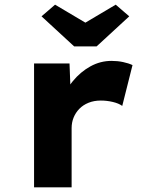

<svg xmlns="http://www.w3.org/2000/svg" viewBox="-20 -803 642 823"><path d="M126 0V-531H278L285 -348L247 -367Q260 -416 292.5 -455.5Q325 -495 367.5 -518.5Q410 -542 458 -542Q484 -542 507.5 -537Q531 -532 548 -524L504 -349Q489 -360 463.5 -366Q438 -372 412 -372Q383 -372 359.5 -362.5Q336 -353 320 -336.5Q304 -320 295.5 -299Q287 -278 287 -254V0ZM298 -604 158 -733 216 -783 361 -697H331L476 -783L534 -733L394 -604Z"/></svg>

Font: Lexend Exa
Style: Bold
Weight: 700
Designer: Bonnie Shaver-Troup, Thomas Jockin
Foundry: Lexend
Version: Version 1.007